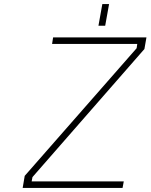

<svg xmlns="http://www.w3.org/2000/svg" viewBox="-20 -920 737 940"><path d="M462 -794 481 -900H514L495 -794ZM91 0 101 -59 649 -684 652 -705H235L240 -737H697L687 -680L139 -53L135 -32H586L580 0Z"/></svg>

Font: Tomorrow ExtraLight
Style: Italic
Weight: 275
Italic angle: -10°
Designer: Tony de Marco, Monica Rizzolli
Foundry: Just in Type
Version: Version 2.002